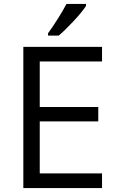

<svg xmlns="http://www.w3.org/2000/svg" viewBox="-20 -951 596 971"><path d="M277 -771Q308 -797 351 -843Q394 -889 415 -921V-931H316Q300 -900 273 -857Q246 -814 223 -783V-771ZM181 -74V-337H477V-410H181V-640H496V-714H98V0H496V-74Z"/></svg>

Font: OpenSansMMV
Style: Regular
Weight: 400
Designer: Steve Matteson
Foundry: Ascender Corporation
Version: Version 4.000